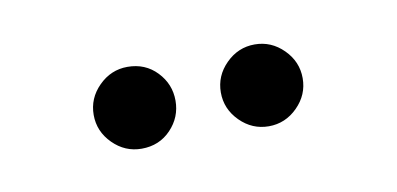

<svg xmlns="http://www.w3.org/2000/svg" viewBox="-27 -765 354 171"><g transform="rotate(-10 149.5 -679.0)"><path d="M207 -642Q192 -642 181 -653Q170 -664 170 -679Q170 -694 181 -705Q192 -716 207 -716Q222 -716 233 -705Q244 -694 244 -679Q244 -664 233 -653Q222 -642 207 -642ZM92 -642Q77 -642 66 -653Q55 -664 55 -679Q55 -694 66 -705Q77 -716 92 -716Q108 -716 118.5 -705Q129 -694 129 -679Q129 -664 118.5 -653Q108 -642 92 -642Z"/></g></svg>

Font: Stick No Bills Light
Style: Regular
Weight: 300
Version: Version 2.000